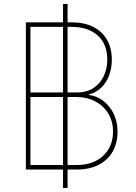

<svg xmlns="http://www.w3.org/2000/svg" viewBox="-20 -838 674 949"><path d="M291.5 90.8V-818.4H314V90.8ZM107.9 0V-727.5H334.5Q396.5 -727.5 440.7 -705.3Q484.9 -683.1 508.8 -641.6Q532.7 -600.1 532.7 -543Q532.7 -500 519 -464.4Q505.4 -428.7 480 -404.3Q454.6 -379.9 419.4 -371.1V-368.7Q456.1 -364.7 488.5 -340.8Q521 -316.9 541 -277.3Q561 -237.8 561 -187.5Q561 -131.3 537.1 -89.1Q513.2 -46.9 467.8 -23.4Q422.4 0 358.9 0ZM130.4 -22.5H358.9Q441.4 -22.5 490 -68.1Q538.6 -113.8 538.6 -187.5Q538.6 -238.3 515.1 -276.9Q491.7 -315.4 450.9 -336.9Q410.2 -358.4 358.9 -358.4H130.4ZM130.4 -380.9H358.9Q408.7 -380.9 442.4 -403.3Q476.1 -425.8 493.2 -462.6Q510.3 -499.5 510.3 -543Q510.3 -620.1 462.9 -662.6Q415.5 -705.1 334.5 -705.1H130.4Z"/></svg>

Font: Inter 17pt Thin
Style: Regular
Weight: 250
Version: Version 4.001;git-66647c0bb